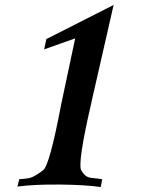

<svg xmlns="http://www.w3.org/2000/svg" viewBox="-20 -752 638 774"><path d="M349 -342V-341Q291 -91 308 -64Q319 -47 329 -41Q339 -35 360 -33.5Q381 -32 392 -29L386 2Q325 -7 221.5 -8Q118 -9 50 0L58 -30Q92 -31 108.5 -37.5Q125 -44 154 -66Q180 -85 227 -333L283 -597H282L158 -553L167 -595L170 -596L438 -732Z"/></svg>

Font: GFS Artemisia
Style: Bold Italic
Weight: 700
Italic angle: -12°
Designer: Designed by Takis Katsoulidis and George D. Matthiopoulos.
Foundry: Designed by Takis Katsoulidis and George D. Matthiopoulos.
Version: Version 1.0